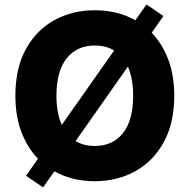

<svg xmlns="http://www.w3.org/2000/svg" viewBox="-20 -782 829 839"><path d="M168.3 36.6 93.8 -13.8 146 -88.4Q99.8 -136 73.5 -205.3Q47.2 -274.5 47.2 -363.6Q47.2 -484 93 -567.3Q138.8 -650.6 217.5 -693.9Q296.2 -737.2 394.2 -737.2Q493.3 -737.2 571.7 -693.5L620 -762.4L694.2 -712L642.8 -638.8Q688.9 -591.3 715.2 -522Q741.5 -452.8 741.5 -363.6Q741.5 -243.6 695.3 -160.2Q649.1 -76.7 570.5 -33.4Q491.8 9.9 394.2 9.9Q295.5 9.9 217.7 -33.4ZM250 -236.2 478.7 -561.4Q442.8 -583.1 394.2 -583.1Q315.7 -583.1 271.1 -526.8Q226.6 -470.5 226.6 -363.6Q226.6 -287.6 250 -236.2ZM561.8 -363.6Q561.8 -439.3 538.7 -490.8L310.4 -165.5Q345.9 -144.2 394.2 -144.2Q473 -144.2 517.4 -200.5Q561.8 -256.7 561.8 -363.6Z"/></svg>

Font: Inter UI Extra Bold
Style: Regular
Weight: 800
Designer: Rasmus Andersson
Foundry: rsms
Version: 3.2;8d6f07862